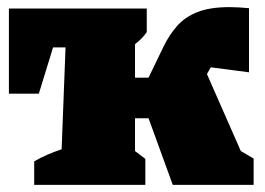

<svg xmlns="http://www.w3.org/2000/svg" viewBox="-20 -519 744 539"><path d="M465 0 397 -187H359V-95L388 -73V0H76V-66Q93 -76 112.5 -84.5Q132 -93 153 -100L164 -386H129L89 -256H5V-495H392V-429Q381 -412 359 -395V-301H397L439 -388Q455 -421 477 -446Q499 -471 534 -485Q569 -499 624 -499Q649 -499 679 -496V-316L572 -330L571 -329L561 -311L656 -95L692 -74V0Z"/></svg>

Font: Piazzolla Black
Style: Regular
Weight: 900
Designer: Juan Pablo del Peral
Foundry: Huerta Tipografica
Version: Version 1.330